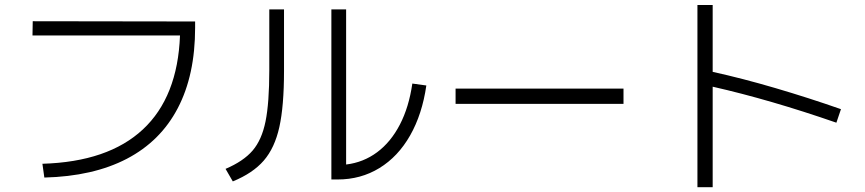

<svg xmlns="http://www.w3.org/2000/svg" viewBox="-20 -743 3497 776"><path d="M707.5 -599.6H111.3L112.3 -657.2L768.6 -656.2V-630.9Q768.6 -439.9 698.7 -306.2Q628.9 -172.4 492.7 -101.3Q356.4 -30.3 159.2 -25.4L151.4 -81.1Q417 -88.9 557.6 -220Q698.2 -351.1 707.5 -599.6Z M1319.3 -705.1H1378.9V-78.1Q1448.7 -86.4 1504.2 -127.7Q1559.6 -168.9 1596.2 -239.5Q1632.8 -310.1 1646.5 -405.3L1703.1 -397.5Q1686.5 -281.7 1637.7 -195.8Q1588.9 -109.9 1513.4 -63.7Q1438 -17.6 1344.7 -17.6H1319.3ZM1068.4 -460V-705.1H1127.9V-456.1Q1127.9 -314.5 1109.1 -229.7Q1090.3 -145 1046.1 -94Q1002 -43 920.9 -9.8L891.6 -60.5Q963.9 -91.3 1001 -134.5Q1038.1 -177.7 1053.2 -252.4Q1068.4 -327.1 1068.4 -460Z M1821.3 -384.8H2500V-323.2H1821.3Z M2860.4 -392.6V13.7H2798.8V-722.7H2860.4V-452.6Q2980 -426.3 3113.8 -387Q3247.6 -347.7 3378.9 -301.8L3360.4 -247.1Q3093.3 -339.8 2860.4 -392.6Z"/></svg>

Font: Pretendard GOV Light
Style: Regular
Weight: 300
Designer: Base glyphs from Inter by Rasmus Andersson; Hangeul glyphs from Noto Sans CJK(Source Han Sans) by Jang Soo-young and Kan
Foundry: Kil Hyung-jin
Version: Version 1.309